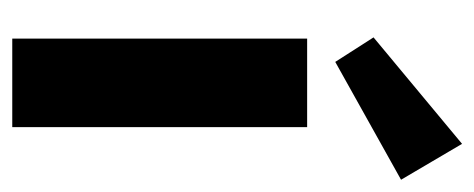

<svg xmlns="http://www.w3.org/2000/svg" viewBox="-256 -536 792 321"><g transform="rotate(90 140.5 -376.0)"><path d="M281 -650 84 -540 43 -604 221 -752ZM193 0H45V-493H193Z"/></g></svg>

Font: exo2condensed_b
Style: Bold
Weight: 700
Width: 3
Designer: Natanael Gama
Version: Version 1.001;PS 001.001;hotconv 1.0.70;makeotf.lib2.5.58329